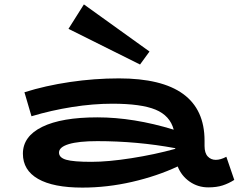

<svg xmlns="http://www.w3.org/2000/svg" viewBox="-20 -839 1084 872"><path d="M1044 -22Q1019 -6 991.5 3Q964 12 926 12Q879 12 841.5 -14Q804 -40 787 -83Q693 -39 580 -13Q467 13 354 13Q222 13 153 -26.5Q84 -66 84 -141Q84 -220 172 -263Q260 -306 422 -306Q587 -306 769 -250Q752 -314 686.5 -341Q621 -368 490 -368Q403 -368 308 -353Q213 -338 123 -311L91 -420Q186 -450 297.5 -466.5Q409 -483 520 -483Q909 -483 909 -200V-176Q909 -144 923.5 -128.5Q938 -113 960 -113Q982 -113 1008 -127ZM395 -104Q471 -104 576.5 -120.5Q682 -137 776 -163V-166Q603 -198 422 -198Q337 -198 292.5 -184.5Q248 -171 248 -146Q248 -123 280.5 -113.5Q313 -104 395 -104ZM361 -819 291 -708 616 -546 659 -605Z"/></svg>

Font: BioRhyme Expanded ExtraBold
Style: Regular
Weight: 800
Width: 7
Designer: Aoife Mooney
Foundry: Aoife Mooney Type
Version: Version 1.000